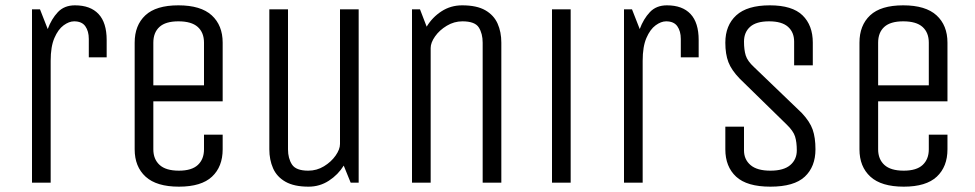

<svg xmlns="http://www.w3.org/2000/svg" viewBox="-20 -685 3658 720"><path d="M100 0V-650H130L159 -576Q173 -614 197 -639.5Q221 -665 261 -665Q319 -665 349.5 -632.5Q380 -600 380 -535V-470H313V-539Q313 -568 300 -586.5Q287 -605 258 -605Q239 -605 218.5 -590Q198 -575 184 -542.5Q170 -510 170 -457V0Z M745 -180H815V-125Q815 -60 775 -22.5Q735 15 651 15Q567 15 526 -22.5Q485 -60 485 -125V-525Q485 -590 525 -627.5Q565 -665 649 -665Q733 -665 774 -627.5Q815 -590 815 -525V-305H555V-125Q555 -88 578.5 -66.5Q602 -45 651 -45Q699 -45 722 -66.5Q745 -88 745 -125ZM555 -365H745V-525Q745 -563 721.5 -584Q698 -605 649 -605Q601 -605 578 -584Q555 -563 555 -525Z M990 -650H1060V-125Q1060 -91 1075 -68Q1090 -45 1136 -45Q1168 -45 1195 -61.5Q1222 -78 1238.5 -101.5Q1255 -125 1255 -145V-650H1325V0H1295L1269 -64Q1248 -30 1213.5 -7.5Q1179 15 1137 15Q1083 15 1050.5 -3.5Q1018 -22 1004 -54Q990 -86 990 -125Z M1525 0V-650H1555L1580 -585Q1601 -620 1635.5 -642.5Q1670 -665 1713 -665Q1768 -665 1800 -646.5Q1832 -628 1846 -596.5Q1860 -565 1860 -525V0H1790V-525Q1790 -559 1775.5 -582Q1761 -605 1714 -605Q1683 -605 1655.5 -588.5Q1628 -572 1611.5 -548.5Q1595 -525 1595 -505V0Z M2050 0V-650H2120V0Z M2320 0V-650H2350L2379 -576Q2393 -614 2417 -639.5Q2441 -665 2481 -665Q2539 -665 2569.5 -632.5Q2600 -600 2600 -535V-470H2533V-539Q2533 -568 2520 -586.5Q2507 -605 2478 -605Q2459 -605 2438.5 -590Q2418 -575 2404 -542.5Q2390 -510 2390 -457V0Z M2987 -261Q3017 -229 3027.5 -199Q3038 -169 3038 -125Q3038 -60 2998 -22.5Q2958 15 2869 15Q2781 15 2740.5 -22.5Q2700 -60 2700 -125V-210H2770V-121Q2770 -87 2794.5 -66Q2819 -45 2869 -45Q2919 -45 2943.5 -66Q2968 -87 2968 -121Q2968 -152 2961.5 -173Q2955 -194 2930 -218L2754 -390Q2723 -422 2711.5 -452Q2700 -482 2700 -525Q2700 -590 2741 -627.5Q2782 -665 2867 -665Q2951 -665 2989.5 -627.5Q3028 -590 3028 -525V-440H2958V-529Q2958 -564 2935 -584.5Q2912 -605 2864 -605Q2816 -605 2793 -584.5Q2770 -564 2770 -529Q2770 -498 2776.5 -477Q2783 -456 2808 -433Z M3463 -180H3533V-125Q3533 -60 3493 -22.5Q3453 15 3369 15Q3285 15 3244 -22.5Q3203 -60 3203 -125V-525Q3203 -590 3243 -627.5Q3283 -665 3367 -665Q3451 -665 3492 -627.5Q3533 -590 3533 -525V-305H3273V-125Q3273 -88 3296.5 -66.5Q3320 -45 3369 -45Q3417 -45 3440 -66.5Q3463 -88 3463 -125ZM3273 -365H3463V-525Q3463 -563 3439.5 -584Q3416 -605 3367 -605Q3319 -605 3296 -584Q3273 -563 3273 -525Z"/></svg>

Font: Unica One
Style: Regular
Weight: 400
Designer: Eduardo Rodriguez Tunni
Foundry: Eduardo Rodriguez Tunni
Version: Version 2.000; ttfautohint (v1.8.4.7-5d5b);gftools[0.9.23]